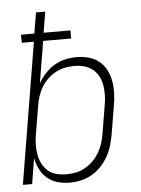

<svg xmlns="http://www.w3.org/2000/svg" viewBox="-53 -777 606 827"><g transform="rotate(-5 250.0 -363.5)"><path d="M216 8Q188 8 163 1Q138 -6 118.5 -22.5Q99 -39 87.5 -62Q76 -85 71 -110L53 0H13L114 -610H62L61 -645H119L134 -735H174L159 -645H275V-610H154L124 -429Q136 -451 154.5 -471Q173 -491 195 -504Q217 -517 242 -522.5Q267 -528 291 -528Q318 -528 343.5 -521Q369 -514 388.5 -498Q408 -482 419.5 -459.5Q431 -437 435.5 -411.5Q440 -386 439 -359Q438 -332 433 -305L413 -185Q409 -161 402 -137Q395 -113 382.5 -90.5Q370 -68 352 -48.5Q334 -29 311.5 -16Q289 -3 264.5 2.5Q240 8 216 8ZM204 -29Q224 -29 245 -33Q266 -37 285 -48Q304 -59 320 -75Q336 -91 347 -110Q358 -129 364.5 -149.5Q371 -170 374 -191L394 -311Q398 -332 398.5 -354Q399 -376 395.5 -397Q392 -418 382.5 -436Q373 -454 357 -467Q341 -480 320.5 -485.5Q300 -491 278 -491Q258 -491 237.5 -487Q217 -483 197.5 -472.5Q178 -462 162 -446.5Q146 -431 135 -412.5Q124 -394 117.5 -373.5Q111 -353 108 -333L88 -213Q84 -191 83.5 -169Q83 -147 86.5 -126Q90 -105 99.5 -86Q109 -67 124 -53.5Q139 -40 160.5 -34.5Q182 -29 204 -29Z"/></g></svg>

Font: Iosevka Extralight Oblique
Style: Regular
Weight: 200
Italic angle: -9°
Monospace: yes
Designer: Belleve Invis
Foundry: Belleve Invis
Version: Version 32.5.0; ttfautohint (v1.8.4)